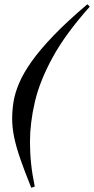

<svg xmlns="http://www.w3.org/2000/svg" viewBox="-20 -765 441 900"><path d="M401 -734Q287 -606.5 226.2 -495Q165.5 -383.5 143 -285.5Q120.5 -187.5 120.5 -101Q120.5 -48 125.8 2Q131 52 143 109.5L126.5 115Q95.5 38.5 75.8 -18.5Q56 -75.5 46.5 -121Q37 -166.5 37 -208.5Q37 -247.5 43.5 -288.2Q50 -329 69.8 -375.5Q89.5 -422 128.2 -476.8Q167 -531.5 230.5 -597.8Q294 -664 389.5 -745Z"/></svg>

Font: Newsreader Display
Style: Bold Italic
Weight: 700
Italic angle: -17°
Designer: Hugues Gentile
Foundry: Production Type
Version: Version 1.001